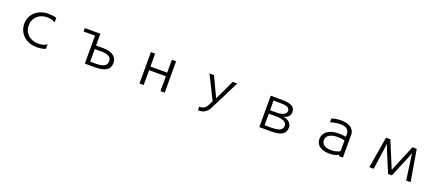

<svg xmlns="http://www.w3.org/2000/svg" viewBox="78 -1718 6843 3034"><g transform="rotate(20 3500.0 -201.0)"><path d="M712 -55C659 -19 609 -15 561 -15C426 -15 328 -108 328 -235C328 -362 426 -455 561 -455C600 -455 650 -449 698 -419V-495C651 -510 604 -514 562 -514C383 -514 254 -397 254 -235C254 -73 383 46 562 46C612 46 663 41 712 21Z M1541 30C1701 30 1791 -17 1791 -131C1791 -263 1668 -299 1562 -299H1438V-498H1177V-440H1369V30ZM1438 -28V-240H1553C1651 -240 1718 -209 1718 -139C1718 -67 1670 -28 1538 -28Z M2712 30V-498H2641V-281H2359V-498H2288V30H2359V-220H2641V30Z M3307 112C3406 112 3456 70 3501 -21C3514 -49 3740 -498 3740 -498H3663L3562 -279C3562 -279 3524 -202 3505 -165C3495 -194 3453 -277 3453 -277L3349 -498H3273L3470 -101C3414 22 3390 50 3300 53V112Z M4506 30C4666 30 4746 -15 4746 -120C4746 -198 4687 -246 4596 -253C4685 -266 4714 -323 4714 -373C4714 -461 4639 -498 4496 -498H4303V30ZM4371 -279V-441H4485C4587 -441 4643 -423 4643 -365C4643 -307 4577 -279 4480 -279ZM4371 -27V-221H4494C4581 -221 4674 -198 4674 -129C4674 -59 4623 -27 4489 -27Z M5709 30C5708 -47 5708 -118 5708 -189C5708 -241 5708 -294 5709 -350V-351C5709 -465 5605 -513 5484 -513C5432 -513 5377 -504 5326 -488V-424C5384 -442 5441 -452 5491 -452C5577 -452 5640 -421 5640 -343V-293C5603 -302 5547 -305 5511 -305C5341 -303 5259 -220 5259 -120C5259 -29 5326 45 5483 45C5526 45 5583 40 5640 9V30ZM5640 -52C5582 -18 5518 -15 5496 -15C5392 -15 5331 -55 5331 -128C5331 -201 5405 -246 5512 -247C5543 -247 5597 -244 5640 -233Z M6847 30 6758 -498H6686L6500 -52L6314 -498H6242L6153 30H6227L6289 -412C6299 -383 6310 -349 6323 -319L6468 30H6532L6678 -319C6689 -346 6700 -379 6711 -412L6773 30Z"/></g></svg>

Font: LINE Seed JP_OTF Regular
Style: Regular
Weight: 400
Designer: LY Corporation & Fontrix & Fontworks
Version: Version 1.002